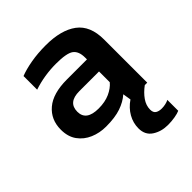

<svg xmlns="http://www.w3.org/2000/svg" viewBox="-196 -605 946 946"><g transform="rotate(-45 277.0 -132.0)"><path d="M206 10Q161 10 122.5 -6.5Q84 -23 60.5 -55.5Q37 -88 37 -137Q37 -207 86.5 -249Q136 -291 233 -291H373V-304Q373 -348 348.5 -366Q324 -384 250 -384Q169 -384 94 -359V-454Q127 -467 174.5 -475.5Q222 -484 278 -484Q385 -484 443.5 -440.5Q502 -397 502 -301V0H485Q455 22 436.5 48.5Q418 75 418 104Q418 125 430.5 133Q443 141 463 141Q476 141 489.5 138Q503 135 512 130V206Q499 212 475.5 216Q452 220 427 220Q381 220 346.5 197.5Q312 175 312 129Q312 91 331 57.5Q350 24 385 0L378 -43Q350 -18 309 -4Q268 10 206 10ZM243 -79Q288 -79 321 -94Q354 -109 373 -132V-207H236Q157 -207 157 -142Q157 -79 243 -79Z"/></g></svg>

Font: Kanit Medium
Style: Regular
Weight: 500
Designer: Katatrad Team
Foundry: CadsonDemak
Version: Version 2.000; ttfautohint (v1.8.3)